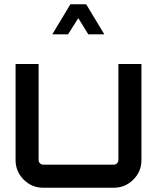

<svg xmlns="http://www.w3.org/2000/svg" viewBox="-20 -880 735 900"><path d="M535 -580H643V-130Q643 -76 605 -38Q567 0 513 0H183Q129 0 91 -38Q53 -76 53 -130V-580H161V-130Q161 -121 167.5 -114.5Q174 -108 183 -108H513Q522 -108 528.5 -114.5Q535 -121 535 -130ZM299 -719H225L310 -860H384L469 -719H394L347 -795Z"/></svg>

Font: Orbitron
Style: Regular
Weight: 500
Designer: Matt McInerney
Foundry: Matt McInerney
Version: 1.000